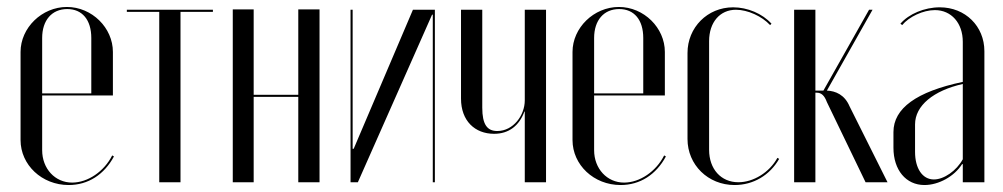

<svg xmlns="http://www.w3.org/2000/svg" viewBox="-20 -523 2877 551"><path d="M39 -374V-121C39 -50 100 8 177 8C233 8 279 -22 307 -74L302 -77C279 -31 232 1 187 1C138 1 101 -39 101 -92V-249H304V-374C304 -443 244 -503 172 -503C100 -503 39 -443 39 -374ZM101 -255V-414C101 -465 129 -497 173 -497C216 -497 242 -466 242 -414V-255Z M591 -495H344V-489H437V0H498V-489H591Z M648 -496V0H708V-245H836V0H897V-496H836V-251H708V-496Z M1165 -495 995 -96H992V-495H986V0H1007L1220 -481H1222V0H1228V-495Z M1485 -203H1486V0H1547V-495H1486V-235C1486 -192 1453 -147 1407 -147C1378 -147 1364 -166 1364 -214V-495H1303V-240C1303 -176 1343 -139 1398 -139C1440 -139 1470 -162 1485 -203Z M1623 -374V-121C1623 -50 1684 8 1761 8C1817 8 1863 -22 1891 -74L1886 -77C1863 -31 1816 1 1771 1C1722 1 1685 -39 1685 -92V-249H1888V-374C1888 -443 1828 -503 1756 -503C1684 -503 1623 -443 1623 -374ZM1685 -255V-414C1685 -465 1713 -497 1757 -497C1800 -497 1826 -466 1826 -414V-255Z M1953 -371V-124C1953 -50 2012 8 2088 8C2142 8 2189 -20 2216 -67L2211 -70C2188 -28 2142 0 2099 0C2049 0 2015 -38 2015 -93V-405C2015 -459 2046 -495 2092 -495C2126 -495 2167 -476 2190 -451L2194 -455C2168 -484 2125 -502 2084 -502C2010 -502 1953 -444 1953 -371Z M2464 0H2527L2418 -218C2404 -251 2378 -262 2353 -263L2484 -495H2474L2343 -263H2320V-495H2259V0H2320V-257H2324C2337 -257 2346 -249 2353 -230Z M2544 -99C2544 -35 2580 8 2633 8C2674 8 2719 -17 2741 -52H2743V0H2805V-376C2805 -448 2750 -502 2677 -502C2633 -502 2588 -483 2564 -455L2569 -451C2589 -475 2629 -494 2663 -494C2710 -494 2743 -457 2743 -403V-288C2610 -260 2544 -212 2544 -144ZM2660 -8C2627 -8 2606 -40 2606 -87V-166C2606 -220 2659 -263 2743 -282V-66C2725 -33 2689 -8 2660 -8Z"/></svg>

Font: Moniqa Display
Style: Regular
Weight: 400
Designer: Rajesh Rajput
Foundry: Rajesh Rajput
Version: Version 1.000